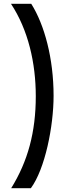

<svg xmlns="http://www.w3.org/2000/svg" viewBox="-20 -770 348 1014"><path d="M39 224H143C218 122 263 -103 263 -264C263 -461 215 -639 145 -750H38C129 -612 169 -437 169 -262C169 -72 127 82 39 224Z"/></svg>

Font: FREAK Grotesk Next
Style: Bold
Weight: 700
Width: 3
Designer: La Scuola Open Source
Foundry: La Scuola Open Source
Version: Version 1.000;PS 1.0;hotconv 1.0.72;makeotf.lib2.5.5900